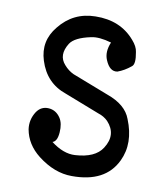

<svg xmlns="http://www.w3.org/2000/svg" viewBox="-80 -744 721 831"><g transform="rotate(10 281.0 -328.0)"><path d="M72.3 -145.5Q66.4 -187.5 89.8 -223.6Q109.4 -252 142.1 -250Q174.8 -248 194.3 -218.8Q210 -195.3 207 -155.3Q204.1 -115.2 183.6 -109.4Q238.3 -67.4 289.1 -70.3Q377 -75.2 408.2 -124Q449.2 -187.5 400.4 -240.2Q382.8 -257.8 357.4 -265.6L204.1 -325.2Q115.2 -355.5 85.9 -449.2Q59.6 -532.2 115.2 -599.6Q175.8 -675.8 273.4 -676.8Q382.8 -678.7 446.3 -604.5Q468.8 -579.1 471.7 -555.7Q481.4 -503.9 465.8 -492.2Q437.5 -468.8 407.2 -458Q374 -452.1 354.5 -499Q339.8 -533.2 358.4 -577.1Q303.7 -592.8 269.5 -585Q199.2 -570.3 179.7 -540Q145.5 -485.4 180.7 -446.3Q199.2 -424.8 222.7 -414.1L381.8 -352.5Q464.8 -323.2 486.3 -263.7Q527.3 -163.1 488.3 -82Q438.5 22.5 291 21.5Q214.8 21.5 141.6 -35.2Q84 -80.1 72.3 -145.5Z"/></g></svg>

Font: Hopone
Style: Regular
Weight: 400
Foundry: SIL International (SIL)
Version: Version 1.00 September 3, 2015, initial release